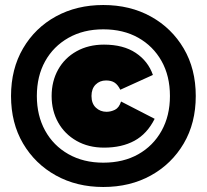

<svg xmlns="http://www.w3.org/2000/svg" viewBox="-20 -735 825 766"><path d="M392 11Q286 11 203 -35Q120 -81 72 -162.5Q24 -244 24 -352Q24 -460 72 -542Q120 -624 203 -669.5Q286 -715 392 -715Q499 -715 582 -669Q665 -623 713 -541.5Q761 -460 761 -352Q761 -244 713 -162.5Q665 -81 582 -35Q499 11 392 11ZM392 -86Q472 -86 531.5 -119.5Q591 -153 624.5 -213Q658 -273 658 -352Q658 -432 624.5 -491.5Q591 -551 531.5 -584.5Q472 -618 392 -618Q313 -618 253 -584Q193 -550 160 -490.5Q127 -431 127 -352Q127 -274 160 -214Q193 -154 253 -120Q313 -86 392 -86ZM395 -146Q333 -146 285.5 -173Q238 -200 212 -246.5Q186 -293 186 -352Q186 -411 212 -457.5Q238 -504 285.5 -530.5Q333 -557 395 -557Q472 -557 521.5 -524Q571 -491 590 -436L460 -377Q450 -397 437 -405.5Q424 -414 403 -414Q378 -414 361.5 -397.5Q345 -381 345 -352Q345 -322 362.5 -305.5Q380 -289 405 -289Q422 -289 438.5 -297Q455 -305 463 -330L597 -261Q567 -201 516.5 -173.5Q466 -146 395 -146Z"/></svg>

Font: Prodigy Sans Black
Style: Regular
Weight: 900
Designer: Wei Huang
Foundry: Wei Huang
Version: Version 1.003; ttfautohint (v1.8.3)